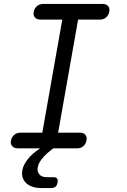

<svg xmlns="http://www.w3.org/2000/svg" viewBox="-20 -750 640 971"><path d="M274 -79H385Q403 -79 412 -68Q421 -57 417.5 -39.5Q414 -22 401.5 -11Q389 0 371 0H250Q213 27 194 51Q174 75 171 96Q167 118 179 132Q191 146 216 146H249Q263 146 268.5 152.5Q274 159 271 173Q269 187 261 194Q253 201 239 201H190Q139 201 112.5 176Q86 151 93 111Q98 82 123 52Q144 26 183 0H69Q51 0 41.5 -11Q32 -22 35.5 -39.5Q39 -57 52 -68Q65 -79 83 -79H194L295 -651H184Q166 -651 156.5 -662Q147 -673 150.5 -690.5Q154 -708 167 -719Q180 -730 198 -730H500Q518 -730 527 -719Q536 -708 532.5 -690.5Q529 -673 516.5 -662Q504 -651 486 -651H375Z"/></svg>

Font: Maple Mono NL Light
Style: Italic
Weight: 300
Italic angle: -10°
Monospace: yes
Designer: subframe7536
Version: Version 7.000